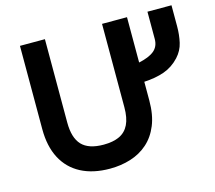

<svg xmlns="http://www.w3.org/2000/svg" viewBox="-102 -825 1077 963"><g transform="rotate(-15 437.0 -344.0)"><path d="M356 12Q267.9 12 205.6 -20.8Q143.4 -53.5 110.7 -115.9Q78 -178.3 78 -267.2V-700H207.6V-267.2Q207.6 -187.3 243 -149.9Q278.4 -112.6 356 -112.6Q405.2 -112.6 438.2 -128.1Q471.2 -143.7 487.7 -177.8Q504.2 -211.8 504.2 -267.2V-700H633.8V-267.2Q633.8 -192.9 612.1 -139.9Q590.4 -86.9 552.1 -53.2Q513.9 -19.5 463.5 -3.8Q413.1 12 356 12ZM631.2 -364.4V-464Q686.7 -475.7 713.3 -497.5Q740 -519.4 740 -558.6V-700H864.8V-589.4Q864.8 -546.9 855.9 -507.4Q847 -468 818.4 -437Q783.8 -399.7 738.5 -383.6Q693.3 -367.5 631.2 -364.4Z"/></g></svg>

Font: Overpass
Style: Regular
Weight: 400
Designer: Delve Withrington, Dave Bailey, Thomas Jockin
Foundry: Delve Fonts LLC
Version: Version 4.000